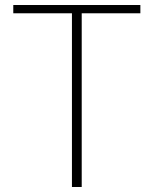

<svg xmlns="http://www.w3.org/2000/svg" viewBox="-20 -746 613 766"><path d="M267 0V-693H33V-726H540V-693H306V0Z"/></svg>

Font: Noto Sans JP Thin Thin
Style: Regular
Weight: 250
Version: Version 2.004-H2;hotconv 1.0.118;makeotfexe 2.5.65603